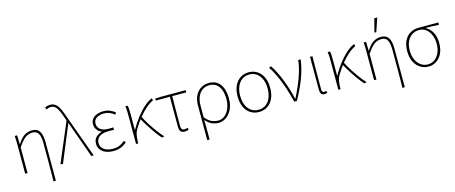

<svg xmlns="http://www.w3.org/2000/svg" viewBox="-50 -1449 5560 2345"><g transform="rotate(-15 2730.0 -277.0)"><path d="M406 180Q407 120 407.5 59.5Q408 -1 408 -62Q408 -123 408 -183.5Q408 -244 408 -304Q408 -384 385.5 -423Q363 -462 312 -462Q278 -462 249.5 -450Q221 -438 191.5 -408Q162 -378 126 -324V0H96V-360Q96 -389 95.5 -415.5Q95 -442 92 -478H122L126 -364H128Q170 -433 214.5 -461.5Q259 -490 314 -490Q377 -490 406.5 -445.5Q436 -401 436 -308V180Z M572 6 542 0 752 -496 744 -522Q714 -612 686 -659Q658 -706 608 -706Q590 -706 576.5 -701Q563 -696 552 -690L540 -718Q552 -724 570 -729Q588 -734 610 -734Q651 -734 679 -709Q707 -684 728.5 -636.5Q750 -589 772 -522L962 0H932L768 -458H764Z M1210 12Q1153 12 1112 -6Q1071 -24 1048.5 -55.5Q1026 -87 1026 -128Q1026 -182 1058.5 -212Q1091 -242 1130 -252V-256Q1093 -271 1072.5 -301Q1052 -331 1052 -368Q1052 -408 1074 -435Q1096 -462 1133.5 -476Q1171 -490 1216 -490Q1260 -490 1295.5 -475Q1331 -460 1362 -435L1346 -412Q1315 -436 1283.5 -449Q1252 -462 1214 -462Q1162 -462 1123 -439Q1084 -416 1084 -366Q1084 -324 1117.5 -295Q1151 -266 1228 -266Q1242 -266 1252.5 -266.5Q1263 -267 1282 -268V-236Q1261 -238 1246 -238Q1231 -238 1214 -238Q1138 -238 1098 -209Q1058 -180 1058 -129Q1058 -77 1100 -46.5Q1142 -16 1214 -16Q1259 -16 1292.5 -29.5Q1326 -43 1365 -75L1382 -51Q1341 -17 1302.5 -2.5Q1264 12 1210 12Z M1498 0V-360Q1498 -389 1497 -420Q1496 -451 1490 -478H1520Q1525 -462 1526.5 -432Q1528 -402 1528 -372V-172H1532Q1572 -246 1623.5 -312Q1675 -378 1729 -425.5Q1783 -473 1830 -490L1834 -460Q1793 -443 1746 -403Q1699 -363 1650.5 -304Q1602 -245 1558 -170Q1540 -140 1533.5 -101.5Q1527 -63 1526 -22V0ZM1824 6Q1791 -30 1754.5 -81Q1718 -132 1684 -186Q1650 -240 1626 -285L1648 -303Q1672 -255 1705.5 -201.5Q1739 -148 1777.5 -95.5Q1816 -43 1856 0Z M2114 8Q2089 8 2074 -0.5Q2059 -9 2052.5 -27.5Q2046 -46 2046 -76V-450H1868V-474L1934 -478H2254V-450H2076Q2075 -354 2074.5 -260Q2074 -166 2074 -70Q2074 -45 2084 -32.5Q2094 -20 2116 -20Q2127 -20 2138 -22.5Q2149 -25 2158 -28L2164 -2Q2157 1 2143 4.5Q2129 8 2114 8Z M2350 180V-257Q2350 -334 2377.5 -385.5Q2405 -437 2449.5 -463.5Q2494 -490 2546 -490Q2642 -490 2690 -423.5Q2738 -357 2738 -246Q2738 -165 2710 -107.5Q2682 -50 2637 -19Q2592 12 2542 12Q2497 12 2457 -5.5Q2417 -23 2378 -68Q2379 -20 2379.5 18Q2380 56 2380 94Q2380 132 2380 180ZM2544 -16Q2589 -16 2626 -45.5Q2663 -75 2684.5 -127Q2706 -179 2706 -246Q2706 -307 2689.5 -356Q2673 -405 2637.5 -433.5Q2602 -462 2544 -462Q2502 -462 2464.5 -439Q2427 -416 2403.5 -368Q2380 -320 2380 -244V-102Q2424 -48 2464.5 -32Q2505 -16 2544 -16Z M3052 12Q2993 12 2946.5 -17Q2900 -46 2873 -102Q2846 -158 2846 -238Q2846 -319 2873 -375Q2900 -431 2946.5 -460.5Q2993 -490 3052 -490Q3111 -490 3157.5 -460.5Q3204 -431 3231 -375Q3258 -319 3258 -238Q3258 -158 3231 -102Q3204 -46 3157.5 -17Q3111 12 3052 12ZM3052 -16Q3132 -16 3179 -77Q3226 -138 3226 -238Q3226 -305 3204.5 -355.5Q3183 -406 3144 -434Q3105 -462 3052 -462Q2999 -462 2960 -434Q2921 -406 2899.5 -355.5Q2878 -305 2878 -238Q2878 -138 2925.5 -77Q2973 -16 3052 -16Z M3498 0Q3477 -87 3449 -173Q3421 -259 3386 -337Q3351 -415 3308 -478L3336 -490Q3365 -447 3392.5 -391.5Q3420 -336 3443.5 -274.5Q3467 -213 3486 -151Q3505 -89 3518 -32H3522Q3556 -99 3589 -175Q3622 -251 3645.5 -328.5Q3669 -406 3676 -478H3708Q3697 -396 3672.5 -317Q3648 -238 3612.5 -159.5Q3577 -81 3532 0Z M3880 8Q3863 8 3851 1Q3839 -6 3832.5 -21.5Q3826 -37 3826 -62V-478H3856Q3855 -406 3854.5 -336Q3854 -266 3854 -196.5Q3854 -127 3854 -56Q3854 -38 3862 -29Q3870 -20 3882 -20Q3889 -20 3895 -21.5Q3901 -23 3910 -26L3916 0Q3909 3 3900 5.5Q3891 8 3880 8Z M4056 0V-360Q4056 -389 4055 -420Q4054 -451 4048 -478H4078Q4083 -462 4084.5 -432Q4086 -402 4086 -372V-172H4090Q4130 -246 4181.5 -312Q4233 -378 4287 -425.5Q4341 -473 4388 -490L4392 -460Q4351 -443 4304 -403Q4257 -363 4208.5 -304Q4160 -245 4116 -170Q4098 -140 4091.5 -101.5Q4085 -63 4084 -22V0ZM4382 6Q4349 -30 4312.5 -81Q4276 -132 4242 -186Q4208 -240 4184 -285L4206 -303Q4230 -255 4263.5 -201.5Q4297 -148 4335.5 -95.5Q4374 -43 4414 0Z M4818 180Q4819 120 4819.5 59.5Q4820 -1 4820 -62Q4820 -123 4820 -183.5Q4820 -244 4820 -304Q4820 -384 4797.5 -423Q4775 -462 4724 -462Q4690 -462 4661.5 -450Q4633 -438 4603.5 -408Q4574 -378 4538 -324V0H4508V-360Q4508 -389 4507.5 -415.5Q4507 -442 4504 -478H4534L4538 -364H4540Q4582 -433 4626.5 -461.5Q4671 -490 4726 -490Q4789 -490 4818.5 -445.5Q4848 -401 4848 -308V180ZM4662 -560 4706 -730H4740L4742 -726L4686 -560Z M5194 12Q5140 12 5093.5 -16.5Q5047 -45 5018.5 -100Q4990 -155 4990 -234Q4990 -319 5019 -373Q5048 -427 5095 -452.5Q5142 -478 5196 -478H5448V-448Q5406 -451 5366 -452.5Q5326 -454 5284 -454V-450Q5335 -422 5364.5 -367Q5394 -312 5394 -234Q5394 -155 5366.5 -100Q5339 -45 5293.5 -16.5Q5248 12 5194 12ZM5194 -16Q5242 -16 5280 -43Q5318 -70 5340 -119Q5362 -168 5362 -234Q5362 -290 5342.5 -339.5Q5323 -389 5286 -419.5Q5249 -450 5196 -450Q5148 -450 5108.5 -425.5Q5069 -401 5045.5 -353Q5022 -305 5022 -234Q5022 -168 5045 -119Q5068 -70 5107 -43Q5146 -16 5194 -16Z"/></g></svg>

Font: SourceSans3VF
Style: Regular
Weight: 200
Designer: Paul D. Hunt
Foundry: Adobe
Version: Version 3.052;hotconv 1.1.0;makeotfexe 2.6.0